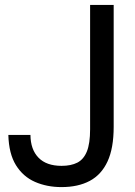

<svg xmlns="http://www.w3.org/2000/svg" viewBox="-20 -747 548 782"><path d="M230.5 15Q171 15 122.5 -6.2Q74 -27.5 45 -74.2Q16 -121 14 -197.5H104Q104.5 -138 136.8 -104.8Q169 -71.5 231 -71.5Q269 -71.5 294.8 -84.5Q320.5 -97.5 333.8 -130Q347 -162.5 347 -220.5V-727H443V-230.5Q443 -143.5 418 -89.5Q393 -35.5 345.5 -10.2Q298 15 230.5 15Z"/></svg>

Font: Spline Sans
Style: Regular
Weight: 400
Designer: Eben Sorkin, Mirko Velimirovic
Foundry: Sorkin Type
Version: Version 1.001